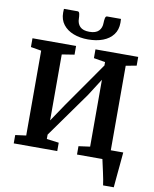

<svg xmlns="http://www.w3.org/2000/svg" viewBox="-118 -1069 1069 1336"><g transform="rotate(10 417.0 -401.0)"><path d="M704.5 180Q702.5 163.5 697.8 138.2Q693 113 687 85.8Q681 58.5 675.8 35.5Q670.5 12.5 668 0L629 -70H803Q801.5 -54.5 799.2 -29Q797 -3.5 794.2 26.5Q791.5 56.5 788.5 86.2Q785.5 116 783.5 141Q781.5 166 780 180ZM41.5 0V-59L117.5 -69V-668.5L43 -681V-743H351V-681.5L263 -667.5V-201.5L347 -326L569 -643.5V-667.5L488 -681V-743H790V-681L715 -667.5V-70L793 -59V0H488.5V-59L569 -70V-542.5L492 -422L263 -101V-70L349 -59V0ZM320 -982.5Q331 -982.5 334 -965.8Q337 -949 337 -935Q337 -899 358 -877.5Q379 -856 424.5 -856Q469.5 -856 490.5 -877.5Q511.5 -899 511.5 -935Q511.5 -949 514.5 -965.8Q517.5 -982.5 528 -982.5H626Q626 -976.5 626.5 -969.5Q627 -962.5 627 -955.5Q627 -905.5 601 -871.2Q575 -837 529.5 -819.5Q484 -802 424 -802Q366.5 -802 320.8 -819.8Q275 -837.5 248.5 -871.8Q222 -906 222 -955.5Q222 -962.5 222.5 -969.5Q223 -976.5 223 -982.5Z"/></g></svg>

Font: Merriweather 20pt
Style: Bold
Weight: 700
Version: Version 2.100